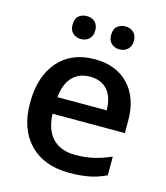

<svg xmlns="http://www.w3.org/2000/svg" viewBox="-112 -826 799 923"><g transform="rotate(15 288.0 -365.0)"><path d="M49.8 0ZM317.9 9.8Q191.9 9.8 120.8 -63.7Q49.8 -137.2 49.8 -266.1Q49.8 -398.4 115.7 -474.1Q181.6 -549.8 296.9 -549.8Q403.8 -549.8 465.8 -484.9Q527.8 -419.9 527.8 -306.2V-244.1H168Q170.4 -165.5 210.4 -123.3Q250.5 -81.1 323.2 -81.1Q371.1 -81.1 412.4 -90.1Q453.6 -99.1 501 -120.1V-26.9Q459 -6.8 416 1.5Q373 9.8 317.9 9.8ZM296.9 -462.9Q242.2 -462.9 209.2 -428.2Q176.3 -393.6 169.9 -327.1H415Q414.1 -394 382.8 -428.5Q351.6 -462.9 296.9 -462.9ZM149.9 -683.1Q149.9 -713.4 166.3 -726.8Q182.6 -740.2 206.1 -740.2Q231.9 -740.2 247.3 -725.1Q262.7 -710 262.7 -683.1Q262.7 -657.2 247.1 -641.6Q231.4 -626 206.1 -626Q182.6 -626 166.3 -640.1Q149.9 -654.3 149.9 -683.1ZM341.8 -683.1Q341.8 -713.4 358.2 -726.8Q374.5 -740.2 397.9 -740.2Q423.8 -740.2 439.5 -725.1Q455.1 -710 455.1 -683.1Q455.1 -656.7 439 -641.4Q422.9 -626 397.9 -626Q374.5 -626 358.2 -640.1Q341.8 -654.3 341.8 -683.1Z"/></g></svg>

Font: Open Sans Semibold
Style: Regular
Weight: 600
Foundry: Ascender Corporation
Version: Version 1.10; ttfautohint (v1.5.65-e2d9)